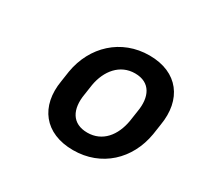

<svg xmlns="http://www.w3.org/2000/svg" viewBox="-93 -836 635 612"><g transform="rotate(30 224.5 -530.0)"><path d="M95.2 -509.9C78.1 -409.1 132.1 -338.1 237.2 -338.1C340.9 -338.1 416.2 -409.1 433.2 -509.9L438.9 -548.3C456 -649.1 403.4 -721.6 298.3 -721.6C194.6 -721.6 117.9 -649.1 100.9 -548.3ZM186.1 -548.3C196 -605.1 231.5 -649.1 286.9 -649.1C343.8 -649.1 363.6 -605.1 353.7 -548.3L348 -509.9C338.1 -451.7 304 -409.1 248.6 -409.1C191.8 -409.1 170.5 -451.7 180.4 -509.9Z"/></g></svg>

Font: Riot Sans 2.0
Style: Italic
Weight: 400
Italic angle: -9.39999°
Designer: Rasmus Andersson
Foundry: rsms
Version: Version 3.006;hotconv 1.0.109;makeotfexe 2.5.65596